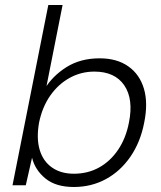

<svg xmlns="http://www.w3.org/2000/svg" viewBox="-20 -740 644 767"><path d="M158 -384Q189 -436 245 -471.5Q301 -507 378 -507Q447 -507 492.5 -475Q538 -443 555 -385.5Q572 -328 556 -250Q541 -172 501 -114Q461 -56 403 -24.5Q345 7 275 7Q203 7 161.5 -27Q120 -61 108 -110L83 0H30L173 -720H230L163 -382ZM495 -250Q514 -344 476.5 -399Q439 -454 357 -454Q304 -454 258.5 -429Q213 -404 181 -358.5Q149 -313 136 -250Q125 -187 138.5 -141.5Q152 -96 187.5 -71Q223 -46 275 -46Q331 -46 376 -71Q421 -96 452 -142Q483 -188 495 -250Z"/></svg>

Font: Albert Sans Light
Style: Italic
Weight: 300
Italic angle: -11.25°
Designer: Andreas Rasmussen
Foundry: a.Foundry
Version: Version 1.025